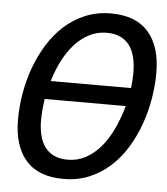

<svg xmlns="http://www.w3.org/2000/svg" viewBox="-49 -691 648 745"><g transform="rotate(5 275.0 -319.0)"><path d="M234.9 -66.9Q272.9 -66.9 304.4 -83.7Q335.9 -100.6 361.6 -130.1Q387.2 -159.7 406.7 -199.7Q426.3 -239.7 441.9 -293.9H126Q123 -273.4 121.1 -252Q119.1 -230.5 119.1 -210.9Q119.1 -177.7 126 -150.9Q132.8 -124 147 -105.5Q161.1 -86.9 182.9 -76.9Q204.6 -66.9 234.9 -66.9ZM344.2 -570.8Q307.1 -570.8 275.9 -554.7Q244.6 -538.6 219.7 -511Q194.8 -483.4 176 -447.3Q157.2 -411.1 143.1 -365.2H456.1Q458 -380.4 459 -395Q460 -409.7 460 -424.8Q460 -459 453.1 -486.1Q446.3 -513.2 432.1 -532Q418 -550.8 396.2 -560.8Q374.5 -570.8 344.2 -570.8ZM225.1 8.8Q127.4 8.8 78.6 -47.1Q29.8 -103 29.8 -206.1Q29.8 -255.4 38.6 -307.4Q47.4 -359.4 65.2 -408.2Q83 -457 109.9 -500.5Q136.7 -543.9 172.6 -576.4Q208.5 -608.9 253.9 -627.9Q299.3 -647 354 -647Q451.2 -647 500 -590.8Q548.8 -534.7 548.8 -432.1Q548.8 -382.8 540 -330.8Q531.2 -278.8 513.4 -229.7Q495.6 -180.7 469 -137.2Q442.4 -93.8 406.2 -61.3Q370.1 -28.8 325 -10Q279.8 8.8 225.1 8.8Z"/></g></svg>

Font: Code New Roman
Style: Italic
Weight: 400
Italic angle: -11°
Monospace: yes
Designer: Sam Radian
Foundry: Code New Roman
Version: Version 1.508 October 19, 2014